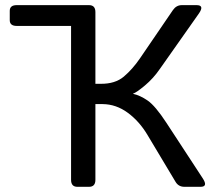

<svg xmlns="http://www.w3.org/2000/svg" viewBox="-20 -720 831 740"><path d="M44.4 -620.1Q17.6 -620.1 17.6 -642.1V-678.2Q17.6 -700.2 44.4 -700.2H323.2Q347.7 -700.2 347.7 -673.3V-397H368.2Q423.8 -396.5 457.3 -424.8Q490.7 -453.1 519.5 -495.1L646.5 -681.2Q659.7 -700.2 680.7 -700.2H737.8Q769 -700.2 746.6 -668L596.7 -455.1Q571.3 -418 538.6 -390.6Q505.9 -363.3 492.7 -358.9V-358.4Q520 -352.5 549.3 -332.3Q578.6 -312 621.1 -247.1L761.7 -32.2Q782.7 0 752.9 0H690.9Q668 0 656.7 -19L548.8 -199.2Q517.6 -252 472.7 -285.2Q427.7 -318.4 375.5 -318.8H347.7V-26.9Q347.7 0 323.2 0H278.3Q253.9 0 253.9 -26.9V-620.1Z"/></svg>

Font: Istok
Style: Regular
Weight: 500
Designer: Andrey V. Panov
Foundry: Andrey V. Panov
Version: Version 1.0.3